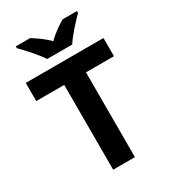

<svg xmlns="http://www.w3.org/2000/svg" viewBox="-222 -1095 1023 1153"><g transform="rotate(-30 289.5 -518.0)"><path d="M203 -825H377C405 -870 466 -936 502 -972V-985H403C368 -964 323 -935 289 -899C254 -935 212 -963 177 -985H78V-972C115 -935 175 -870 203 -825ZM365 -51V-639H559V-765H20V-639H214V-51Z"/></g></svg>

Font: Noto Sans Tamil UI
Style: Bold
Weight: 700
Designer: Jelle Bosma - Monotype Design Team
Foundry: Monotype Imaging Inc.
Version: Version 2.004